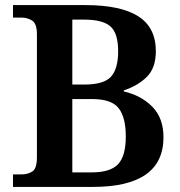

<svg xmlns="http://www.w3.org/2000/svg" viewBox="-20 -734 706 754"><path d="M31 0V-49H63Q89 -49 107 -60.5Q125 -72 125 -117V-599Q125 -641 106.5 -653Q88 -665 63 -665H31V-714H315Q454 -714 523 -670Q592 -626 592 -533Q592 -467 556.5 -432Q521 -397 466 -379V-375Q535 -359 578.5 -314.5Q622 -270 622 -195Q622 0 345 0ZM340 -57Q413 -57 443.5 -89Q474 -121 474 -198Q474 -273 446 -309Q418 -345 342 -345H264V-57ZM312 -402Q388 -402 416 -433Q444 -464 444 -533Q444 -603 414 -630Q384 -657 310 -657H264V-402Z"/></svg>

Font: Noto Serif Khojki SemiBold
Style: Regular
Weight: 600
Version: Version 2.003